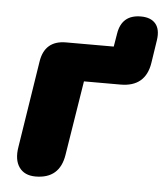

<svg xmlns="http://www.w3.org/2000/svg" viewBox="-48 -654 607 706"><g transform="rotate(5 256.0 -301.0)"><path d="M109 9Q68 9 48.5 -18.5Q29 -46 37 -94L87 -413Q99 -492 178 -492H354L362 -540Q373 -611 444 -611Q481 -611 498.5 -590Q516 -569 510 -529L497 -444Q483 -355 391 -355H256L212 -80Q198 9 109 9Z"/></g></svg>

Font: Nunito Black
Style: Italic
Weight: 900
Italic angle: -9°
Designer: Vernon Adams
Foundry: Vernon Adams
Version: Version 3.601; ttfautohint (v1.8.2.53-6de2)